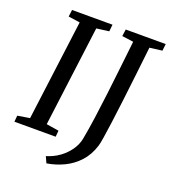

<svg xmlns="http://www.w3.org/2000/svg" viewBox="-161 -860 1013 1144"><g transform="rotate(20 346.0 -287.5)"><path d="M2.5 0 6 -39.5 83 -52 165.5 -689 92 -699.5 97.5 -743H354L349.5 -699.5L270.5 -689L188.5 -52L267.5 -39.5L264 0ZM266.5 168 248.5 128.5Q294 115 330.2 88.8Q366.5 62.5 390.2 28.2Q414 -6 421.5 -43.5Q433.5 -106.5 444.5 -185Q455.5 -263.5 465.8 -349.5Q476 -435.5 485.8 -522.5Q495.5 -609.5 504.5 -689.5L432 -699.5L438 -743H691.5L686.5 -699.5L607.5 -689.5Q597 -596.5 586.8 -507.2Q576.5 -418 567 -339Q557.5 -260 549 -197.2Q540.5 -134.5 534 -93Q527.5 -51.5 522.5 -37Q503 25.5 464.2 67.8Q425.5 110 374.2 134.5Q323 159 266.5 168Z"/></g></svg>

Font: Merriweather 20pt
Style: Italic
Weight: 400
Italic angle: -7.8°
Version: Version 2.101